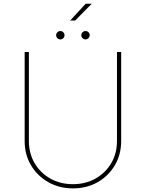

<svg xmlns="http://www.w3.org/2000/svg" viewBox="-20 -1009 790 1040"><path d="M613.6 -727.3H636.4V-245.7Q636.4 -171.9 602.1 -113.8Q567.8 -55.8 508.9 -22.2Q449.9 11.4 375 11.4Q300.8 11.4 241.5 -22.4Q182.2 -56.1 147.7 -114.2Q113.3 -172.2 113.6 -245.7V-727.3H136.4V-245.7Q136.4 -178.3 167.4 -125.4Q198.5 -72.4 252.5 -41.9Q306.5 -11.4 375 -11.4Q443.5 -11.4 497.5 -41.9Q551.5 -72.4 582.6 -125.4Q613.6 -178.3 613.6 -245.7ZM360.1 -897.7 443.9 -988.6H476.6L387.1 -897.7ZM306.8 -795.5Q297.6 -795.5 290.8 -802.2Q284.1 -808.9 284.1 -818.2Q284.1 -827.4 290.8 -834.2Q297.6 -840.9 306.8 -840.9Q316.1 -840.9 322.8 -834.2Q329.5 -827.4 329.5 -818.2Q329.5 -808.9 322.8 -802.2Q316.1 -795.5 306.8 -795.5ZM443.2 -795.5Q433.9 -795.5 427.2 -802.2Q420.5 -808.9 420.5 -818.2Q420.5 -827.4 427.2 -834.2Q433.9 -840.9 443.2 -840.9Q452.4 -840.9 459.2 -834.2Q465.9 -827.4 465.9 -818.2Q465.9 -808.9 459.2 -802.2Q452.4 -795.5 443.2 -795.5Z"/></svg>

Font: Inter Thin BETA
Style: Regular
Weight: 100
Designer: Rasmus Andersson
Foundry: rsms
Version: Version 3.011;git-f93a4a705